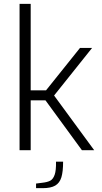

<svg xmlns="http://www.w3.org/2000/svg" viewBox="-20 -783 532 1001"><path d="M82 -763H140V-312H220L397 -533H460L262 -285L471 0H407L217 -260H140V0H82ZM168 174 199 170Q227 167 242 159Q257 151 265 128Q273 105 272 60H309Q309 112 300 141.5Q291 171 268 184.5Q245 198 202 198H168Z"/></svg>

Font: Exo Light
Style: Regular
Weight: 300
Designer: Natanael Gama
Foundry: Natanael Gama
Version: Version 1.500; ttfautohint (v1.6)